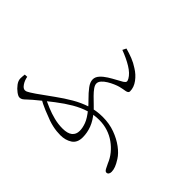

<svg xmlns="http://www.w3.org/2000/svg" viewBox="-143 -1018 1286 1286"><g transform="rotate(45 500.0 -374.5)"><path d="M406 -718 419 -744Q455 -734 487 -721.5Q519 -709 549 -689Q587 -666 613 -631Q639 -596 639 -558Q639 -550 633 -545.5Q627 -541 617 -539Q607 -537 594 -535Q581 -533 567 -529Q552 -525 531 -516Q510 -507 489.5 -494.5Q469 -482 455.5 -467Q442 -452 442 -436Q442 -421 455 -402.5Q468 -384 488 -364Q508 -344 528.5 -324.5Q549 -305 563 -289Q601 -244 617 -202Q633 -160 633 -116Q633 -65 598.5 -42.5Q564 -20 516 -20Q499 -20 480 -22Q461 -24 441 -28.5Q421 -33 400 -40Q367 -52 328 -68Q289 -84 245 -109L263 -130Q298 -114 336 -98Q374 -82 414 -72Q454 -62 495 -62Q542 -62 565 -80.5Q588 -99 588 -133Q588 -161 575.5 -194.5Q563 -228 526 -273Q506 -298 477.5 -326Q449 -354 427 -383Q405 -412 405 -438Q405 -461 423.5 -481.5Q442 -502 468.5 -518.5Q495 -535 520.5 -548.5Q546 -562 561 -571Q575 -580 577 -588Q579 -596 571 -610Q553 -642 509 -669Q465 -696 406 -718ZM83 -140Q88 -111 103.5 -88Q119 -65 135 -65Q143 -65 150.5 -68Q158 -71 170.5 -79Q183 -87 204 -101Q259 -140 310 -177Q361 -214 411.5 -243.5Q462 -273 516 -290.5Q570 -308 631 -308Q694 -308 747 -288.5Q800 -269 839.5 -239.5Q879 -210 899 -178Q917 -150 925 -129Q933 -108 933 -90Q933 -77 927.5 -69Q922 -61 911 -61Q901 -61 892 -77.5Q883 -94 875 -112Q861 -147 837 -176.5Q813 -206 781 -229Q749 -252 710.5 -264.5Q672 -277 629 -277Q578 -277 531 -262.5Q484 -248 436 -220Q388 -192 334.5 -151Q281 -110 218 -57Q199 -41 187.5 -29.5Q176 -18 166.5 -11.5Q157 -5 144 -5Q132 -5 111.5 -20Q91 -35 74.5 -57Q58 -79 58 -101Q58 -112 59 -120.5Q60 -129 61 -139Z"/></g></svg>

Font: Noto Serif TC
Style: Regular
Weight: 200
Designer: Ryoko NISHIZUKA 西塚涼子 (kana & ideographs); Frank Grießhammer (Latin, Greek & Cyrillic); Wenlong ZHANG 张文龙 (bopomofo); San
Foundry: Adobe
Version: Version 2.001;hotconv 1.1.0;makeotfexe 2.6.0